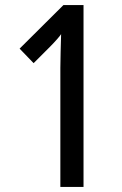

<svg xmlns="http://www.w3.org/2000/svg" viewBox="-20 -734 481 754"><path d="M308 0V-714H229L57 -543L112 -486L177 -551C196 -570 216 -593 220 -600C219 -557 217 -504 217 -467V0Z"/></svg>

Font: Noto Sans Sinhala UI ExtraCondensed Medium
Style: Regular
Weight: 500
Width: 2
Designer: Jelle Bosma - Monotype Design Team
Foundry: Monotype Imaging Inc.
Version: Version 2.006